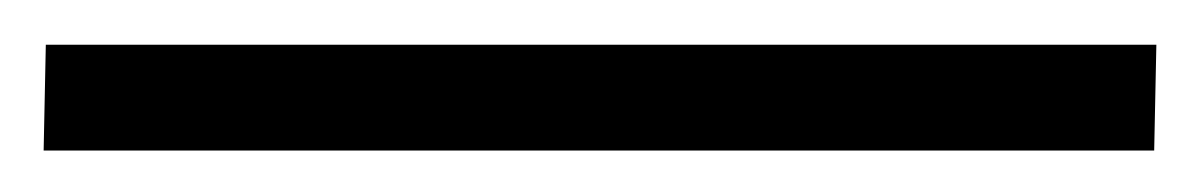

<svg xmlns="http://www.w3.org/2000/svg" viewBox="-25 24 550 88"><path d="M505 44.5 504 93H-5L-4 44.5Z"/></svg>

Font: Merriweather 72pt
Style: Bold
Weight: 700
Version: Version 2.100